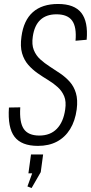

<svg xmlns="http://www.w3.org/2000/svg" viewBox="-20 -727 458 966"><path d="M171 7Q88 7 53 -39Q18 -85 25 -186L82 -187Q77 -112 99.5 -78.5Q122 -45 178 -45Q233 -45 266 -79Q299 -113 308 -176Q314 -216 303 -242.5Q292 -269 270.5 -288.5Q249 -308 222.5 -324Q196 -340 169.5 -358.5Q143 -377 122 -401Q101 -425 91 -459Q81 -493 88 -543Q99 -625 145.5 -666Q192 -707 272 -707Q354 -707 389 -662.5Q424 -618 416 -527L360 -522Q366 -591 343 -623Q320 -655 264 -655Q213 -655 183 -627Q153 -599 145 -543Q139 -503 150 -475.5Q161 -448 182.5 -428.5Q204 -409 230.5 -392Q257 -375 283.5 -357Q310 -339 331 -315.5Q352 -292 362 -258.5Q372 -225 366 -177Q358 -118 332.5 -77Q307 -36 266.5 -14.5Q226 7 171 7ZM197 50 185 139 139 219 118 211 159 98 181 145H123L136 50Z"/></svg>

Font: Pathway Extreme Condensed Thin
Style: Italic
Weight: 250
Width: 3
Italic angle: -8°
Version: Version 1.001;gftools[0.9.26]